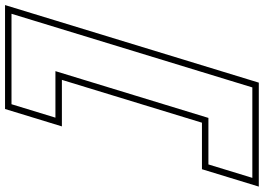

<svg xmlns="http://www.w3.org/2000/svg" viewBox="-276 -648 1022 743"><g transform="rotate(-90 234.5 -277.0)"><path d="M235.2 -573H150.2L202.2 -743H287.2H467.2H552.2L526.2 -658L293.2 104L267.2 189H182.2H2.2H-82.8L-30.8 19H54.2H149.2L330.2 -573ZM116.4 -548H296.4L130.7 -6H-49.3L-116.6 214H285.7L585.9 -768H183.7Z"/></g></svg>

Font: Nordica Plus
Style: NordicaClassicBkOblOl
Weight: 900
Version: Version 1.01